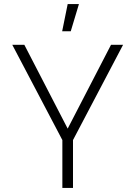

<svg xmlns="http://www.w3.org/2000/svg" viewBox="-20 -919 662 939"><path d="M582 -700 337 -234V0H285V-234L40 -700H99L311 -290L523 -700ZM284 -766H326L366 -899H311Z"/></svg>

Font: Kulim Park ExtraLight
Style: Regular
Weight: 275
Designer: Noponies / Dale Sattler
Foundry: Noponies
Version: Version 1.000; ttfautohint (v1.8.3)